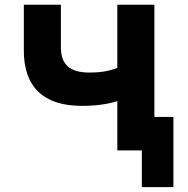

<svg xmlns="http://www.w3.org/2000/svg" viewBox="-20 -633 790 808"><path d="M576.9 0H580V-140.8H709.8V154.6H576.9ZM324.3 -187.5Q203.6 -187.5 141.9 -246.3Q80.3 -305.1 80.3 -420V-613.1H236.3V-433.1Q236.3 -379.1 265.5 -353.4Q294.8 -327.7 355.3 -327.7Q392.1 -327.7 420.3 -332.5Q448.6 -337.3 473.7 -347.4V-613.1H629.7V0H473.7V-207.3Q410.7 -187.5 324.3 -187.5Z"/></svg>

Font: Martian Mono VF sWd Rg
Style: Regular
Weight: 400
Width: 6
Monospace: yes
Designer: Roman Shamin
Foundry: Evil Martians
Version: Version 1.100